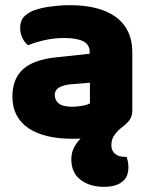

<svg xmlns="http://www.w3.org/2000/svg" viewBox="-20 -521 584 743"><path d="M252 -501Q306 -501 350.5 -490Q395 -479 426.5 -456.5Q458 -434 475 -399.5Q492 -365 492 -318V-94Q492 -69 479 -53.5Q466 -38 449 -26Q432 -12 421.5 3.5Q411 19 411 42Q411 62 425 74Q439 86 465 86H470Q473 95 475 105Q477 115 477 128Q477 142 472.5 155.5Q468 169 456.5 179.5Q445 190 427 196Q409 202 382 202Q327 202 291.5 174.5Q256 147 256 96Q256 69 267 49Q278 29 292 15Q284 16 276 16Q268 16 260 16Q207 16 164.5 6Q122 -4 91.5 -24Q61 -44 44.5 -75Q28 -106 28 -147Q28 -216 69 -253Q110 -290 196 -299L327 -313V-320Q327 -349 301.5 -361.5Q276 -374 228 -374Q191 -374 154.5 -366Q118 -358 89 -346Q76 -355 67 -373.5Q58 -392 58 -412Q58 -438 70.5 -453.5Q83 -469 109 -480Q138 -491 177.5 -496Q217 -501 252 -501ZM260 -108Q277 -108 297.5 -111.5Q318 -115 328 -121V-201L256 -195Q228 -193 210 -183Q192 -173 192 -153Q192 -133 207.5 -120.5Q223 -108 260 -108Z"/></svg>

Font: Baloo Bhai 2 ExtraBold
Style: Regular
Weight: 800
Designer: Supriya Tembe, Noopur Datye and Ek Type
Foundry: Ek Type
Version: Version 1.640;PS 1.000;hotconv 16.6.51;makeotf.lib2.5.65220;